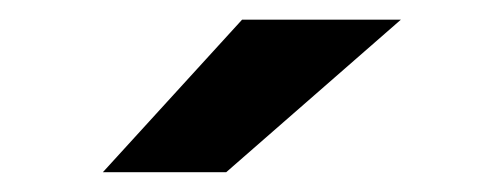

<svg xmlns="http://www.w3.org/2000/svg" viewBox="-20 -752 515 196"><path d="M210.9 -576.2H85L227.1 -731.9H389.2Z"/></svg>

Font: Overpass
Style: Bold
Weight: 700
Designer: Delve Withrington
Foundry: Delve Fonts
Version: Version 1.001